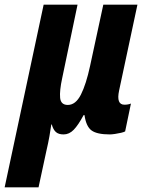

<svg xmlns="http://www.w3.org/2000/svg" viewBox="-73 -569 635 827"><path d="M-53 238 115 -549H261L195 -233Q183 -178 186 -147.5Q189 -117 219 -117Q253 -117 275.5 -161.5Q298 -206 315 -285L372 -549H519L440 -179Q427 -118 463 -118Q479 -118 491 -123L466 -3Q461 0 448.5 3Q436 6 422 8Q408 10 400 10Q345 10 321.5 -7Q298 -24 291 -73H287Q264 -30 244.5 -10Q225 10 201 10Q179 10 167.5 -0.5Q156 -11 150 -33H148Q145 -11 140 17.5Q135 46 127 80L93 238Z"/></svg>

Font: Noto Sans Condensed ExtraBold
Style: Italic
Weight: 800
Width: 3
Italic angle: -12°
Designer: Monotype Design Team
Foundry: Monotype Imaging Inc.
Version: Version 2.013; ttfautohint (v1.8.4.7-5d5b)